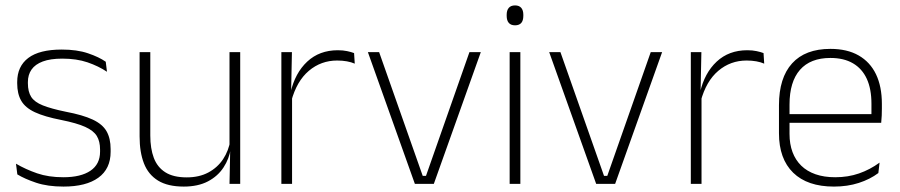

<svg xmlns="http://www.w3.org/2000/svg" viewBox="-20 -679 3324 709"><path d="M214.5 10Q156 10 113.5 -4.2Q71 -18.5 44 -35L39 -74.5Q75 -53.5 117 -39Q159 -24.5 214 -24.5Q278.5 -24.5 314 -48.5Q349.5 -72.5 349.5 -119V-127Q349.5 -157 337.5 -176.8Q325.5 -196.5 294.5 -210.5Q263.5 -224.5 206 -236Q144.5 -248 109 -264.5Q73.5 -281 58.5 -306.8Q43.5 -332.5 43.5 -371.5V-376Q43.5 -434 84.5 -465Q125.5 -496 208 -496Q264.5 -496 305 -482.2Q345.5 -468.5 370.5 -451L375 -414Q343.5 -435 303.2 -448.8Q263 -462.5 210 -462.5Q166 -462.5 138 -452Q110 -441.5 96.5 -422.2Q83 -403 83 -376V-371.5Q83 -340.5 95.2 -321.2Q107.5 -302 138.2 -289.8Q169 -277.5 222.5 -266.5Q286 -254.5 322.2 -237.5Q358.5 -220.5 373.5 -194.2Q388.5 -168 388.5 -128.5V-118.5Q388.5 -55.5 343.2 -22.8Q298 10 214.5 10Z M535 -486.5V-178.5Q535 -130.5 548 -96Q561 -61.5 590.5 -42.8Q620 -24 669.5 -24Q715.5 -24 749.2 -42Q783 -60 803.8 -91.2Q824.5 -122.5 831 -162.5L842 -130.5H832Q826.5 -93 805.5 -60.8Q784.5 -28.5 747.8 -9.2Q711 10 658.5 10Q599.5 10 563.5 -12.2Q527.5 -34.5 511.5 -75.8Q495.5 -117 495.5 -175V-486.5ZM867 -486.5V0H827.5L830 -123.5L827.5 -125.5V-486.5Z M1055.5 -305 1042.5 -334 1053 -337.5Q1069.5 -409.5 1114.5 -451.5Q1159.5 -493.5 1227.5 -493.5Q1247 -493.5 1262 -490.2Q1277 -487 1287.5 -483L1290 -444Q1277.5 -449.5 1261 -452.5Q1244.5 -455.5 1225 -455.5Q1165.5 -455.5 1120.5 -417.5Q1075.5 -379.5 1055.5 -305ZM1019 0V-486.5H1058L1055 -338L1058.5 -334.5V0Z M1553 -29.5 1713.5 -486.5H1755.5L1582 0H1512L1338.5 -486.5H1380L1541 -29.5Z M1862 0V-486.5H1901.5V0ZM1882 -585.5Q1866.5 -585.5 1858.8 -594.5Q1851 -603.5 1851 -620.5V-624.5Q1851 -641 1858.8 -650Q1866.5 -659 1882 -659Q1897 -659 1904.8 -650Q1912.5 -641 1912.5 -624.5V-620.5Q1912.5 -603 1904.8 -594.2Q1897 -585.5 1882 -585.5Z M2222.5 -29.5 2383 -486.5H2425L2251.5 0H2181.5L2008 -486.5H2049.5L2210.5 -29.5Z M2567.5 -305 2554.5 -334 2565 -337.5Q2581.5 -409.5 2626.5 -451.5Q2671.5 -493.5 2739.5 -493.5Q2759 -493.5 2774 -490.2Q2789 -487 2799.5 -483L2802 -444Q2789.5 -449.5 2773 -452.5Q2756.5 -455.5 2737 -455.5Q2677.5 -455.5 2632.5 -417.5Q2587.5 -379.5 2567.5 -305ZM2531 0V-486.5H2570L2567 -338L2570.5 -334.5V0Z M3059.5 10Q2961.5 10 2909 -41.2Q2856.5 -92.5 2856.5 -187V-290.5Q2856.5 -391.5 2905 -445Q2953.5 -498.5 3046.5 -498.5Q3108.5 -498.5 3150.8 -474.2Q3193 -450 3214.8 -404.8Q3236.5 -359.5 3236.5 -295.5V-278Q3236.5 -265.5 3236 -252.8Q3235.5 -240 3234 -225.5H3197.5Q3198 -245.5 3198 -263.2Q3198 -281 3198 -296Q3198 -350.5 3180.8 -388Q3163.5 -425.5 3129.8 -445.2Q3096 -465 3046.5 -465Q2972.5 -465 2934 -421Q2895.5 -377 2895.5 -293V-245V-239V-184.5Q2895.5 -147 2906.5 -117.5Q2917.5 -88 2938.8 -67.2Q2960 -46.5 2991.5 -35.5Q3023 -24.5 3064.5 -24.5Q3111.5 -24.5 3152 -38.5Q3192.5 -52.5 3228 -78.5L3223.5 -40Q3193 -17 3151.2 -3.5Q3109.5 10 3059.5 10ZM2876.5 -225.5V-257.5H3224V-225.5Z"/></svg>

Font: Anek Latin Medium ExtraLight
Style: Regular
Weight: 250
Version: Version 1.003